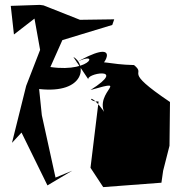

<svg xmlns="http://www.w3.org/2000/svg" viewBox="-20 -747 715 785"><path d="M343 -420C319 -445 510 -480 350 -379C534 -432 333 -361 426 -258C348 -388 329 -329 383 -332L350 -61L402 18L640 0L647 -49L673 -151L675 -330C473 -466 583 -436 528 -481C427 -483 382 -504 391 -484C398 -465 493 -611 271 -480C394 -557 363 -447 186 -473L235 -583L439 -645L447 -668L307 -666L158 -725L143 -727L24 -723L37 -606L121 -671L144 -543L87 -396L29 -163L68 -205L174 11L275 -49L207 -21L151 -276L140 -383C330 -362 335 -485 280 -514Z"/></svg>

Font: Asimov Silicon
Style: Regular
Weight: 400
Designer: Google
Version: Version 2.000980; 2014